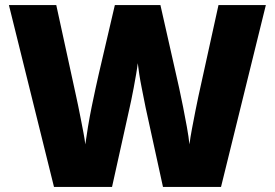

<svg xmlns="http://www.w3.org/2000/svg" viewBox="-20 -734 1079 754"><path d="M1024 -714 848 0H620L552 -311Q550 -320 546 -341Q542 -362 536.5 -389Q531 -416 527 -442Q523 -468 521 -486Q519 -468 514.5 -442Q510 -416 505 -389Q500 -362 495.5 -341Q491 -320 489 -311L420 0H192L15 -714H201L279 -356Q282 -343 287 -318.5Q292 -294 297.5 -266Q303 -238 308 -211.5Q313 -185 315 -167Q319 -197 325.5 -236Q332 -275 340 -314.5Q348 -354 355.5 -388Q363 -422 368 -444L431 -714H610L671 -444Q676 -423 683.5 -388.5Q691 -354 699 -314Q707 -274 714 -235Q721 -196 724 -167Q727 -192 734 -229Q741 -266 748 -301.5Q755 -337 759 -355L838 -714Z"/></svg>

Font: Noto Sans Oriya Blk
Style: Regular
Weight: 900
Designer: Amélie Bonet and Sol Matas
Foundry: Google LLC
Version: Version 2.006; ttfautohint (v1.8.4.7-5d5b)